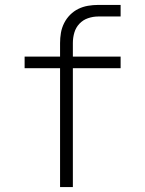

<svg xmlns="http://www.w3.org/2000/svg" viewBox="-20 -760 590 780"><path d="M224 0V-483H80V-530H224V-585Q224 -606 227.5 -626.5Q231 -647 240.5 -666Q250 -685 265 -700Q280 -715 298.5 -724Q317 -733 337.5 -736.5Q358 -740 379 -740H470V-693H379Q358 -693 337.5 -686Q317 -679 302.5 -663.5Q288 -648 282 -627.5Q276 -607 276 -585V-530H470V-483H276V0Z"/></svg>

Font: Lode Dark
Style: Regular
Weight: 400
Monospace: yes
Designer: Belleve Invis
Foundry: Belleve Invis
Version: Version 29.2.0; ttfautohint (v1.8.3)